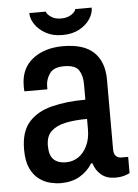

<svg xmlns="http://www.w3.org/2000/svg" viewBox="-51 -723 558 775"><g transform="rotate(-5 228.0 -335.5)"><path d="M164 12Q145 12 121.5 6.5Q98 1 76.5 -15Q55 -31 41.5 -60Q28 -89 28 -136Q28 -208 62 -246.5Q96 -285 156 -300Q216 -315 292 -315V-378Q292 -413 277.5 -435Q263 -457 218 -457Q175 -457 159 -433Q143 -409 143 -383V-370H50Q49 -375 49 -380Q49 -385 49 -392Q49 -462 97 -500Q145 -538 221 -538Q305 -538 345.5 -499Q386 -460 386 -388V-105Q386 -86 395 -78Q404 -70 414 -70H444V-4Q436 0 421.5 4.5Q407 9 385 9Q351 9 329 -9Q307 -27 298 -57H293Q273 -25 241 -6.5Q209 12 164 12ZM193 -70Q220 -70 242 -84.5Q264 -99 278 -127.5Q292 -156 292 -195V-237Q244 -237 206.5 -229.5Q169 -222 147 -202Q125 -182 125 -143Q125 -104 142.5 -87Q160 -70 193 -70ZM223 -583Q184 -583 156 -598.5Q128 -614 112.5 -637Q97 -660 97 -683H164Q166 -673 182 -661.5Q198 -650 223 -650Q249 -650 265.5 -661.5Q282 -673 283 -683H350Q350 -660 335 -637Q320 -614 291.5 -598.5Q263 -583 223 -583Z"/></g></svg>

Font: Archivo Narrow Medium
Style: Regular
Weight: 500
Designer: Hector Gatti
Foundry: Omnibus-Type
Version: Version 3.002